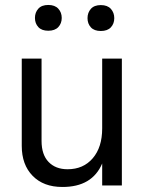

<svg xmlns="http://www.w3.org/2000/svg" viewBox="-20 -741 580 767"><path d="M388.2 -506.8V-228Q388.2 -152.8 350.6 -108.9Q313 -64.9 250 -64.9Q202.1 -64.9 174.1 -94Q146 -123 146 -178.2V-506.8H66.9V-158.2Q66.9 -83 110.4 -38.6Q153.8 5.9 229 5.9Q348.1 6.3 388.2 -87.9V0H466.8V-506.8ZM119.6 -669.4Q119.6 -647.5 133.1 -632.8Q146.5 -618.2 172.9 -618.2Q199.2 -618.2 212.9 -632.8Q226.6 -647.5 226.6 -669.4Q226.6 -691.4 212.9 -706.3Q199.2 -721.2 172.9 -721.2Q146.5 -721.2 133.1 -706.3Q119.6 -691.4 119.6 -669.4ZM329.6 -668.5Q329.6 -646.5 343 -631.8Q356.4 -617.2 382.8 -617.2Q409.2 -617.2 422.9 -631.8Q436.5 -646.5 436.5 -668.5Q436.5 -690.4 422.9 -705.6Q409.2 -720.7 382.8 -720.7Q356.4 -720.7 343 -705.6Q329.6 -690.4 329.6 -668.5Z"/></svg>

Font: FAU Chimera
Style: Regular
Weight: 400
Version: Version 1.002;hotconv 1.0.117;makeotfexe 2.5.65602